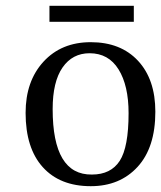

<svg xmlns="http://www.w3.org/2000/svg" viewBox="-20 -630 554 660"><path d="M292 -485Q395 -485 454.5 -421Q514 -357 514 -246Q514 -123 453 -56.5Q392 10 292 10Q186 10 127 -55.5Q68 -121 68 -242Q68 -351 129.5 -418Q191 -485 292 -485ZM288 -447Q229 -447 195 -398Q161 -349 161 -255Q161 -28 296 -30Q361 -30 391.5 -77Q422 -124 422 -241Q422 -336 387.5 -391.5Q353 -447 288 -447ZM440 -555H150V-610H440Z"/></svg>

Font: myMathFont
Style: Regular
Weight: 400
Designer: Ross Mills, John Hudson & Paul Hanslow, Tiro Typeworks Ltd; with prior portions MicroPress Inc., and Coen Hoffman. Math 
Foundry: Tiro Typeworks Ltd
Version: Version 2.13 b171